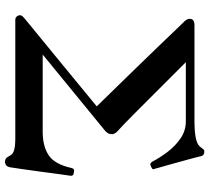

<svg xmlns="http://www.w3.org/2000/svg" viewBox="-55 -751 848 778"><g transform="rotate(90 369.0 -362.0)"><path d="M637 42Q630 42 624 39Q618 36 612 24Q605 9 587 4.5Q569 0 546 0H60Q48 0 43 -12Q38 -24 51 -34Q51 -34 56 -38.5Q61 -43 79.5 -58Q98 -73 137 -105Q176 -137 242.5 -191.5Q309 -246 411 -330Q317 -426 254.5 -490.5Q192 -555 154.5 -594Q117 -633 98 -653Q79 -673 72.5 -679.5Q66 -686 66 -686Q53 -700 57 -713Q61 -726 81 -726H471Q510 -726 537 -731Q564 -736 574 -748Q580 -756 584 -761Q588 -766 594 -766Q610 -766 613 -752Q614 -746 619.5 -725.5Q625 -705 632.5 -678Q640 -651 647 -625.5Q654 -600 659 -583Q664 -566 664 -565Q668 -558 663 -554.5Q658 -551 650 -548Q644 -546 640 -549.5Q636 -553 634 -557Q619 -586 595.5 -617Q572 -648 541 -669.5Q510 -691 471 -691H232Q308 -615 358.5 -564.5Q409 -514 439.5 -483.5Q470 -453 486 -438Q502 -423 507 -418.5Q512 -414 512 -414Q526 -401 523.5 -386Q521 -371 504 -359Q504 -359 498.5 -354.5Q493 -350 476.5 -336.5Q460 -323 427 -296Q394 -269 339 -224Q284 -179 201 -111H514Q573 -111 609.5 -135.5Q646 -160 661 -229Q664 -242 680 -237Q694 -236 692 -223Q689 -205 684.5 -169.5Q680 -134 674.5 -94.5Q669 -55 664.5 -23Q660 9 658 20Q656 33 649 37.5Q642 42 637 42Z"/></g></svg>

Font: Zen Antique
Style: Regular
Weight: 400
Designer: Yoshimichi Ohira
Foundry: Positype
Version: Version 1.001